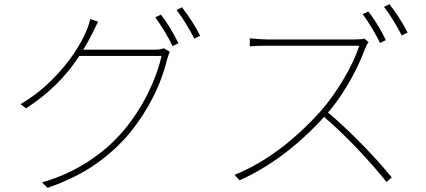

<svg xmlns="http://www.w3.org/2000/svg" viewBox="-20 -851 2040 920"><path d="M835 -644 807 -630Q793 -660 769 -700Q745 -740 724 -768L751 -781Q795 -725 835 -644ZM939 -680 911 -666Q869 -748 826 -803L852 -816Q904 -749 939 -680ZM787 -585 781 -568Q759 -475 712.5 -383.5Q666 -292 601 -213Q531 -129 436 -63Q341 3 208 49L181 23Q301 -11 402.5 -77Q504 -143 577 -231Q642 -310 688.5 -403.5Q735 -497 754 -583H350L368 -613H594H676H720Q751 -613 764 -620L794 -603Q790 -597 787 -585ZM436 -719 423 -692Q392 -631 358 -580Q263 -434 105 -332L78 -352Q159 -399 224.5 -464Q290 -529 333 -593Q376 -657 395 -706Q400 -717 405 -732.5Q410 -748 412 -760L450 -747Z M1829 -659 1801 -645Q1787 -675 1763 -715Q1739 -755 1718 -783L1745 -796Q1789 -740 1829 -659ZM1933 -695 1905 -681Q1863 -763 1820 -818L1846 -831Q1898 -764 1933 -695ZM1732 -624Q1696 -528 1644 -441Q1592 -354 1535 -293Q1345 -84 1128 13L1104 -13Q1322 -102 1518 -320Q1574 -384 1626.5 -472Q1679 -560 1701 -632H1661H1580H1480H1380H1300H1261Q1208 -632 1177 -629V-667Q1239 -662 1261 -662H1299H1374H1469H1564H1641H1680Q1711 -662 1726 -666L1746 -649Q1739 -640 1732 -624ZM1857 -1 1832 21Q1769 -58 1688 -143Q1607 -228 1528 -295L1548 -315Q1630 -246 1713 -161Q1796 -76 1857 -1Z"/></svg>

Font: Merged Yaku Han JP Thin
Style: Regular
Weight: 250
Designer: Ryoko NISHIZUKA 西塚涼子 (kana, bopomofo & ideographs); Paul D. Hunt (Latin, Greek & Cyrillic); Sandoll Communications 산돌커뮤니
Foundry: Adobe
Version: Version 2.004